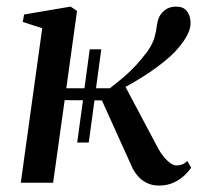

<svg xmlns="http://www.w3.org/2000/svg" viewBox="-20 -554 606 582"><path d="M461.5 8.5Q443.5 8.5 428.8 2.2Q414 -4 402.5 -15.5Q391 -27 382.5 -42.5L289 -249.5L266.5 -250L249 -122H214L231.5 -250L176 -250.5L141 0H43L108 -468.5L49 -487.5L53 -510L194 -534L213.5 -521L181 -286.5H236L252 -404.5H287L271 -286.5H313Q337 -305 356.2 -321.5Q375.5 -338 392.5 -356.5Q409.5 -375 426.5 -397.5Q443 -421 448.5 -441Q454 -461 455.5 -477Q459 -504.5 474.8 -519.2Q490.5 -534 514 -534Q535.5 -534 546 -520.8Q556.5 -507.5 557.5 -488.5Q558.5 -471.5 551 -454.8Q543.5 -438 532 -423Q512.5 -396 482 -371Q451.5 -346 419 -325.2Q386.5 -304.5 360.5 -290.5L460.5 -102Q467.5 -89.5 476.8 -78.2Q486 -67 496 -59.8Q506 -52.5 515 -52.5Q523 -52.5 530.8 -55Q538.5 -57.5 548 -66L559.5 -45.5Q552 -34.5 538.8 -22Q525.5 -9.5 506.2 -0.5Q487 8.5 461.5 8.5Z"/></svg>

Font: Merriweather 96pt
Style: Italic
Weight: 400
Italic angle: -7.8°
Version: Version 2.101